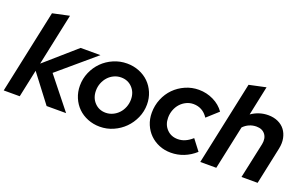

<svg xmlns="http://www.w3.org/2000/svg" viewBox="-87 -1114 2399 1510"><g transform="rotate(20 1112.5 -359.5)"><path d="M-2 0 147 -700 287 -730 195 -296 452 -521H618L312 -261L520 0H357L181 -231L132 0Z M548 -241Q548 -300 571 -353Q594 -406 633.5 -445.5Q673 -485 726.5 -508Q780 -531 839 -531Q893 -531 940.5 -512Q988 -493 1022 -459.5Q1056 -426 1075.5 -380Q1095 -334 1095 -281Q1095 -222 1071.5 -169Q1048 -116 1008.5 -76.5Q969 -37 916 -13.5Q863 10 804 10Q750 10 702.5 -9Q655 -28 621 -61.5Q587 -95 567.5 -141.5Q548 -188 548 -241ZM810 -109Q841 -109 869 -122Q897 -135 918 -157.5Q939 -180 951 -210.5Q963 -241 963 -275Q963 -334 926 -373Q889 -412 832 -412Q801 -412 773 -399Q745 -386 724.5 -363.5Q704 -341 692 -311Q680 -281 680 -247Q680 -187 717 -148Q754 -109 810 -109Z M1414 -108Q1446 -108 1475.5 -121Q1505 -134 1534 -160L1603 -70Q1559 -30 1507 -9.5Q1455 11 1399 11Q1346 11 1301 -7.5Q1256 -26 1223 -58.5Q1190 -91 1171 -136Q1152 -181 1152 -234Q1152 -295 1174.5 -349.5Q1197 -404 1236 -443.5Q1275 -483 1328 -506.5Q1381 -530 1440 -530Q1505 -530 1562.5 -502Q1620 -474 1654 -425L1561 -341Q1538 -376 1507 -393Q1476 -410 1438 -410Q1407 -410 1379 -396.5Q1351 -383 1330.5 -360.5Q1310 -338 1298 -307Q1286 -276 1286 -241Q1286 -183 1322 -145.5Q1358 -108 1414 -108Z M1643 0 1792 -700 1932 -730 1880 -484Q1911 -506 1947 -517.5Q1983 -529 2021 -529Q2067 -529 2103 -512.5Q2139 -496 2161 -467Q2183 -438 2191 -398Q2199 -358 2189 -311L2123 0H1988L2052 -298Q2062 -349 2037.5 -381Q2013 -413 1964 -413Q1933 -413 1905 -401Q1877 -389 1855 -366L1777 0Z"/></g></svg>

Font: Red Hat Display
Style: Bold Italic
Weight: 700
Italic angle: -12°
Designer: Pentagram / MCKL
Foundry: Pentagram / MCKL
Version: Version 1.003; Red Hat Display Bold Italic